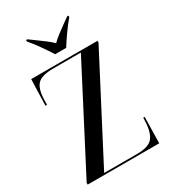

<svg xmlns="http://www.w3.org/2000/svg" viewBox="-222 -1039 1015 1146"><g transform="rotate(-30 285.5 -465.5)"><path d="M35 0V-12L394 -703H203Q127 -703 97 -675Q67 -647 64 -575L63 -534H52L58 -714H515V-702L155 -11H382Q454 -11 484 -39Q514 -67 520 -138L522 -180H532L528 0ZM256 -771Q235 -805 204.5 -848Q174 -891 148 -921V-931H157Q176 -917 201 -899Q226 -881 251 -862Q276 -843 294 -825Q312 -843 336.5 -862Q361 -881 386.5 -899Q412 -917 431 -931H440V-921Q414 -891 383.5 -848Q353 -805 332 -771Z"/></g></svg>

Font: Noto Serif Display SemiCondensed Medium
Style: Regular
Weight: 500
Width: 4
Designer: Monotype Design Team
Foundry: Monotype Imaging Inc.
Version: Version 2.009